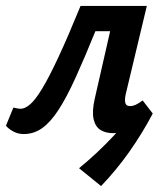

<svg xmlns="http://www.w3.org/2000/svg" viewBox="-33 -441 559 646"><path d="M307 185 233 125Q294 75 347.5 18Q401 -39 447 -103L481 -59Q445 9 401.5 70.5Q358 132 307 185ZM47 10Q27 10 11 1Q-5 -8 -13 -18L12 -79Q21 -77 26.5 -76Q32 -75 36 -75Q51 -75 68.5 -90Q86 -105 109 -143Q132 -181 163.5 -248.5Q195 -316 238 -421H400L382 -336H288Q251 -245 221 -179Q191 -113 164 -71.5Q137 -30 109 -10Q81 10 47 10ZM347 7Q323 7 305.5 -3.5Q288 -14 282 -40Q276 -66 286 -110L357 -421H461L390 -124Q386 -106 388.5 -95Q391 -84 405 -84Q413 -84 422.5 -88Q432 -92 447 -103L481 -59Q447 -26 413 -9.5Q379 7 347 7Z"/></svg>

Font: Ysabeau
Style: Bold Italic
Weight: 700
Italic angle: -12°
Designer: Christian Thalmann (Catharsis Fonts)
Version: Version 2.002